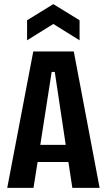

<svg xmlns="http://www.w3.org/2000/svg" viewBox="-20 -909 517 929"><path d="M15 0 141 -660H337L462 0H330L311 -125H162L142 0ZM230 -561 175 -208H298L245 -561ZM111 -714V-811L238 -889L365 -811V-714L238 -793Z"/></svg>

Font: Bricolage Grotesque 10pt Condensed SemiBold
Style: Regular
Weight: 600
Width: 3
Designer: Mathieu Triay
Foundry: Atelier Triay
Version: Version 1.000; ttfautohint (v1.8.4.7-5d5b);gftools[0.9.32]